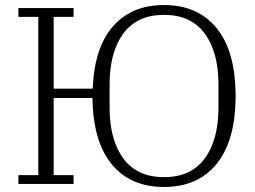

<svg xmlns="http://www.w3.org/2000/svg" viewBox="-20 -730 1014 762"><path d="M631 12Q497 12 423 -78.5Q349 -169 347 -341H193V-35H272V0H53V-35H132V-663H53V-698H272V-663H193V-378H348Q354 -540 428 -625Q502 -710 631 -710Q766 -710 840.5 -617.5Q915 -525 915 -349Q915 -173 840.5 -80.5Q766 12 631 12ZM631 -27Q738 -27 792.5 -101Q847 -175 847 -303V-395Q847 -523 792.5 -597Q738 -671 631 -671Q524 -671 469.5 -597Q415 -523 415 -395V-303Q415 -175 469.5 -101Q524 -27 631 -27Z"/></svg>

Font: IBM Plex Serif Light
Style: Regular
Weight: 300
Designer: Mike Abbink, Paul van der Laan, Pieter van Rosmalen
Foundry: Bold Monday
Version: Version 3.001